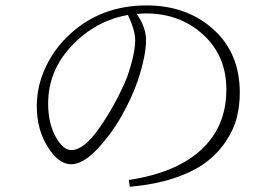

<svg xmlns="http://www.w3.org/2000/svg" viewBox="-20 -707 1040 726"><path d="M463.9 -650.4Q341.8 -628.9 252 -534.7Q162.1 -440.4 162.1 -315.4Q162.1 -242.2 189.9 -190.9Q217.8 -139.6 250 -139.6Q297.9 -139.6 357.4 -225.6Q417 -311.5 459 -411.1Q491.2 -502 491.2 -554.7Q491.2 -591.8 463.9 -650.4ZM470.7 -1 466.8 -26.4Q647.5 -53.7 741.7 -141.6Q835.9 -229.5 835.9 -368.2Q835.9 -496.1 748 -576.2Q660.2 -656.2 532.2 -656.2Q520.5 -656.2 497.1 -654.3Q532.2 -603.5 532.2 -555.7Q532.2 -496.1 501 -402.3Q479.5 -338.9 439.5 -268.1Q399.4 -197.3 346.2 -141.6Q293 -85.9 249 -85.9Q201.2 -85.9 160.2 -151.9Q119.1 -217.8 119.1 -305.7Q119.1 -381.8 152.8 -453.6Q186.5 -525.4 247.1 -580.1Q364.3 -686.5 534.2 -686.5Q685.5 -686.5 786.1 -596.7Q886.7 -506.8 886.7 -356.4Q886.7 -306.6 875 -261.2Q863.3 -215.8 833 -170.9Q802.7 -126 756.8 -91.8Q710.9 -57.6 637.7 -33.2Q564.5 -8.8 470.7 -1Z"/></svg>

Font: GenYoMin TW TTF ExtraLight
Style: Regular
Weight: 250
Version: Version 1.300